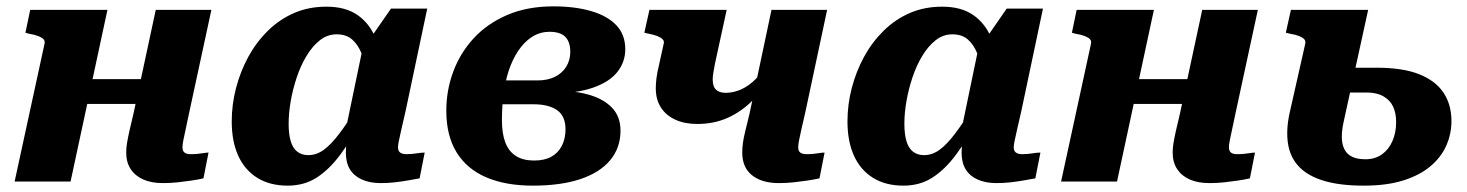

<svg xmlns="http://www.w3.org/2000/svg" viewBox="-20 -571 4616 604"><path d="M172 -244H481L499 -322H190ZM26 0H202L318 -540H75L60 -468L71 -465Q89 -462 100.5 -457.5Q112 -453 117 -447.5Q122 -442 120 -433ZM554 -108Q554 -115 556.5 -128.5Q559 -142 564 -164Q569 -186 575 -216L645 -540H470L400 -214Q392 -181 387 -158.5Q382 -136 379.5 -120.5Q377 -105 377 -91Q377 -60 391.5 -38.5Q406 -17 431.5 -6Q457 5 493 5Q517 5 539.5 2.5Q562 0 582.5 -3Q603 -6 620 -10L636 -91Q630 -91 621 -89.5Q612 -88 601.5 -87Q591 -86 580 -86Q567 -86 560.5 -91Q554 -96 554 -108Z M1184 -340 1135 -335Q1129 -374 1117.5 -402.5Q1106 -431 1087.5 -447Q1069 -463 1039 -463Q1010 -463 986.5 -444.5Q963 -426 944.5 -395.5Q926 -365 913.5 -327.5Q901 -290 894.5 -252.5Q888 -215 888 -182Q888 -149 894.5 -127Q901 -105 915 -94Q929 -83 950 -83Q976 -83 999 -100Q1022 -117 1047 -150Q1072 -183 1103 -233L1121 -198Q1085 -131 1050.5 -84.5Q1016 -38 976.5 -12.5Q937 13 885 13Q829 13 789.5 -11.5Q750 -36 729.5 -81Q709 -126 709 -189Q709 -242 722.5 -294Q736 -346 761 -392Q786 -438 822.5 -474Q859 -510 905 -530Q951 -550 1007 -550Q1067 -550 1105 -523.5Q1143 -497 1162 -450Q1181 -403 1184 -340ZM1324 -544 1256 -222Q1248 -188 1243 -165.5Q1238 -143 1235 -129Q1232 -115 1232 -108Q1232 -96 1239 -91Q1246 -86 1258 -86Q1275 -86 1290 -88.5Q1305 -91 1316 -91L1300 -10Q1284 -7 1264 -3.5Q1244 0 1222.5 2.5Q1201 5 1177 5Q1144 5 1119 -6Q1094 -17 1081 -38Q1068 -59 1068 -91Q1068 -99 1069 -112.5Q1070 -126 1072 -146L1062 -136L1121 -420L1131 -430L1210 -544Z M1660 -66Q1693 -66 1714.5 -78Q1736 -90 1747.5 -112.5Q1759 -135 1759 -164Q1759 -206 1732.5 -224.5Q1706 -243 1658 -243H1486L1503 -318H1671Q1703 -318 1726 -329.5Q1749 -341 1761.5 -361.5Q1774 -382 1774 -408Q1774 -439 1758.5 -455Q1743 -471 1708 -471Q1682 -471 1659.5 -458.5Q1637 -446 1618.5 -422.5Q1600 -399 1586.5 -365.5Q1573 -332 1566 -288Q1559 -244 1559 -192Q1559 -150 1570 -122Q1581 -94 1603.5 -80Q1626 -66 1660 -66ZM1721 -551Q1789 -551 1840 -536Q1891 -521 1919 -491.5Q1947 -462 1947 -416Q1947 -376 1922 -344.5Q1897 -313 1845 -295Q1793 -277 1714 -277L1759 -301L1752 -264L1718 -287Q1781 -287 1829 -274Q1877 -261 1904.5 -233Q1932 -205 1932 -160Q1932 -106 1899.5 -67Q1867 -28 1805.5 -7.5Q1744 13 1656 13Q1571 13 1510 -13Q1449 -39 1416.5 -91.5Q1384 -144 1384 -223Q1384 -287 1406 -346Q1428 -405 1470.5 -451Q1513 -497 1576 -524Q1639 -551 1721 -551Z M2229 -370Q2226 -354 2224 -342Q2222 -330 2222 -321Q2222 -309 2225.5 -299.5Q2229 -290 2238.5 -284.5Q2248 -279 2263 -279Q2287 -279 2311 -289.5Q2335 -300 2357.5 -322.5Q2380 -345 2400 -379L2413 -346Q2385 -293 2349 -256.5Q2313 -220 2269.5 -200.5Q2226 -181 2174 -181Q2134 -181 2104.5 -194.5Q2075 -208 2059 -233Q2043 -258 2043 -293Q2043 -307 2045 -324Q2047 -341 2053 -366L2068 -434Q2070 -442 2064.5 -447.5Q2059 -453 2048 -457.5Q2037 -462 2020 -465L2007 -468L2023 -540H2266ZM2491 -108Q2491 -96 2497.5 -91Q2504 -86 2518 -86Q2529 -86 2539 -87Q2549 -88 2558 -89.5Q2567 -91 2574 -91L2558 -10Q2540 -6 2520 -3Q2500 0 2477 2.5Q2454 5 2430 5Q2377 5 2346 -19.5Q2315 -44 2315 -91Q2315 -105 2317 -120.5Q2319 -136 2324.5 -158.5Q2330 -181 2338 -214L2407 -540H2582L2513 -216Q2506 -186 2501 -164Q2496 -142 2493.5 -128.5Q2491 -115 2491 -108Z M3121 -340 3072 -335Q3066 -374 3054.5 -402.5Q3043 -431 3024.5 -447Q3006 -463 2976 -463Q2947 -463 2923.5 -444.5Q2900 -426 2881.5 -395.5Q2863 -365 2850.5 -327.5Q2838 -290 2831.5 -252.5Q2825 -215 2825 -182Q2825 -149 2831.5 -127Q2838 -105 2852 -94Q2866 -83 2887 -83Q2913 -83 2936 -100Q2959 -117 2984 -150Q3009 -183 3040 -233L3058 -198Q3022 -131 2987.5 -84.5Q2953 -38 2913.5 -12.5Q2874 13 2822 13Q2766 13 2726.5 -11.5Q2687 -36 2666.5 -81Q2646 -126 2646 -189Q2646 -242 2659.5 -294Q2673 -346 2698 -392Q2723 -438 2759.5 -474Q2796 -510 2842 -530Q2888 -550 2944 -550Q3004 -550 3042 -523.5Q3080 -497 3099 -450Q3118 -403 3121 -340ZM3261 -544 3193 -222Q3185 -188 3180 -165.5Q3175 -143 3172 -129Q3169 -115 3169 -108Q3169 -96 3176 -91Q3183 -86 3195 -86Q3212 -86 3227 -88.5Q3242 -91 3253 -91L3237 -10Q3221 -7 3201 -3.5Q3181 0 3159.5 2.5Q3138 5 3114 5Q3081 5 3056 -6Q3031 -17 3018 -38Q3005 -59 3005 -91Q3005 -99 3006 -112.5Q3007 -126 3009 -146L2999 -136L3058 -420L3068 -430L3147 -544Z M3464 -244H3773L3791 -322H3482ZM3318 0H3494L3610 -540H3367L3352 -468L3363 -465Q3381 -462 3392.5 -457.5Q3404 -453 3409 -447.5Q3414 -442 3412 -433ZM3846 -108Q3846 -115 3848.5 -128.5Q3851 -142 3856 -164Q3861 -186 3867 -216L3937 -540H3762L3692 -214Q3684 -181 3679 -158.5Q3674 -136 3671.5 -120.5Q3669 -105 3669 -91Q3669 -60 3683.5 -38.5Q3698 -17 3723.5 -6Q3749 5 3785 5Q3809 5 3831.5 2.5Q3854 0 3874.5 -3Q3895 -6 3912 -10L3928 -91Q3922 -91 3913 -89.5Q3904 -88 3893.5 -87Q3883 -86 3872 -86Q3859 -86 3852.5 -91Q3846 -96 3846 -108Z M4270 13Q4196 13 4145.5 -2Q4095 -17 4067 -46Q4039 -75 4032 -118Q4025 -161 4037 -216L4086 -433Q4088 -442 4083 -447.5Q4078 -453 4067 -457.5Q4056 -462 4038 -465L4025 -468L4041 -540H4284L4208 -193Q4198 -151 4202.5 -123.5Q4207 -96 4225 -83Q4243 -70 4275 -70Q4306 -70 4327.5 -85.5Q4349 -101 4360.5 -127.5Q4372 -154 4372 -187Q4372 -215 4362.5 -235.5Q4353 -256 4332 -268Q4311 -280 4279 -280H4147L4165 -358H4310Q4393 -358 4444.5 -337.5Q4496 -317 4521 -279.5Q4546 -242 4546 -190Q4546 -150 4530 -113.5Q4514 -77 4480.5 -48.5Q4447 -20 4395 -3.5Q4343 13 4270 13Z"/></svg>

Font: Roboto Serif
Style: Bold Italic
Weight: 700
Italic angle: -10°
Designer: Greg Gazdowicz
Foundry: Commercial Type
Version: Version 1.008